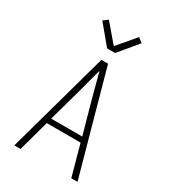

<svg xmlns="http://www.w3.org/2000/svg" viewBox="-231 -1088 1062 1200"><g transform="rotate(30 300.0 -488.0)"><path d="M72 0 276 -735H324L528 0H483L422 -222H178L117 0ZM412 -260 348 -490Q336 -535 324 -580Q312 -625 300 -670Q288 -625 276 -580Q264 -535 252 -490L188 -260ZM271 -815 158 -951 191 -976 300 -848 409 -976 442 -951 329 -815Z"/></g></svg>

Font: Iosevka Aile Extralight
Style: Regular
Weight: 200
Designer: Belleve Invis
Foundry: Belleve Invis
Version: Version 31.1.0; ttfautohint (v1.8.4)